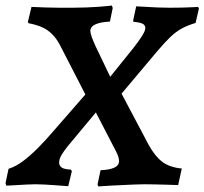

<svg xmlns="http://www.w3.org/2000/svg" viewBox="-38 -668 740 695"><path d="M318 7 315 0 326 -52Q358 -53 375.5 -61Q393 -69 393 -85Q393 -99 381 -122L309 -261L224 -159Q205 -137 194.5 -122Q184 -107 180 -98Q176 -89 176 -80Q176 -68 185.5 -61.5Q195 -55 219 -54L222 -48L209 6Q209 6 195.5 5Q182 4 162.5 2.5Q143 1 123.5 0Q104 -1 90 -1Q77 -1 58.5 0Q40 1 23.5 2Q7 3 -4 3.5Q-15 4 -15 4L-18 -5L-7 -57Q19 -65 45 -84.5Q71 -104 98.5 -131.5Q126 -159 155 -193L271 -326L181 -501Q168 -527 151 -544Q134 -561 113 -570Q92 -579 65 -584L63 -589L76 -643Q76 -643 90 -642.5Q104 -642 126.5 -641Q149 -640 175 -640Q201 -640 224 -640Q249 -640 274 -641Q299 -642 320.5 -643.5Q342 -645 354.5 -646.5Q367 -648 367 -648L370 -639L360 -590Q289 -586 289 -556Q289 -541 309.5 -497.5Q330 -454 361 -390Q378 -412 399.5 -438Q421 -464 441.5 -490Q462 -516 475 -536Q488 -556 488 -566Q488 -577 478.5 -582Q469 -587 445 -589Q445 -591 444.5 -592Q444 -593 444 -594L455 -645Q464 -645 485 -643.5Q506 -642 531 -641Q556 -640 576 -640Q598 -640 621.5 -640.5Q645 -641 662 -642Q679 -643 679 -643L682 -637L670 -585Q640 -576 618.5 -564Q597 -552 576.5 -532Q556 -512 529 -480L402 -329L501 -142Q524 -101 550.5 -81.5Q577 -62 620 -58L607 2Q607 2 594 1.5Q581 1 561.5 0.5Q542 0 521 -0.5Q500 -1 484 -1Q469 -1 447.5 0Q426 1 403.5 2Q381 3 361.5 4Q342 5 330 6Q318 7 318 7Z"/></svg>

Font: Alegreya SemiBold
Style: Italic
Weight: 600
Italic angle: -7°
Designer: Juan Pablo del Peral
Foundry: Huerta Tipografica
Version: Version 2.009